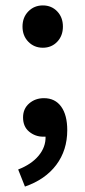

<svg xmlns="http://www.w3.org/2000/svg" viewBox="-20 -506 315 708"><path d="M138 -330Q106 -330 84.5 -352Q63 -374 63 -408Q63 -442 84.5 -464Q106 -486 138 -486Q170 -486 191 -464Q212 -442 212 -408Q212 -374 191 -352Q170 -330 138 -330ZM72 182 47 119Q96 100 122.5 68Q149 36 148 -2H139Q110 -2 87.5 -20.5Q65 -39 65 -73Q65 -105 87.5 -124.5Q110 -144 142 -144Q183 -144 205.5 -113Q228 -82 228 -26Q228 48 187.5 102Q147 156 72 182Z"/></svg>

Font: Giro Sans Semibold
Style: Regular
Weight: 600
Designer: Paul D. Hunt
Foundry: Adobe Systems Incorporated
Version: Version 1.000;PS 1.0;hotconv 1.0.88;makeotf.lib2.5.647800